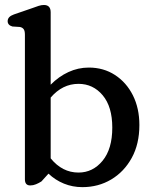

<svg xmlns="http://www.w3.org/2000/svg" viewBox="-20 -758 634 790"><path d="M188.5 -707.5V-409.5Q221.5 -443 261.5 -461.5Q301.5 -480 345.5 -480Q406 -480 453 -449.5Q500 -419 526.8 -365.8Q553.5 -312.5 553.5 -243.5Q553.5 -165.5 522 -108.2Q490.5 -51 437.5 -19.5Q384.5 12 319 12Q278.5 12 243 -2.5Q207.5 -17 179.5 -43.5L150.5 -11.5Q139.5 -4.5 128 0.2Q116.5 5 104.5 5Q82.5 5 82.5 -20V-615Q82.5 -631.5 77.2 -638.2Q72 -645 62 -647L31 -649Q11.5 -654.5 11.5 -671Q11.5 -689.5 37 -698.5L112.5 -724.5Q127 -730 138.8 -733.8Q150.5 -737.5 160.5 -737.5Q188.5 -737.5 188.5 -707.5ZM303 -413Q237 -413 188.5 -356.5V-106.5Q236 -48 303 -48Q362 -48 402 -96.5Q442 -145 442 -233Q442 -319 402.5 -366Q363 -413 303 -413Z"/></svg>

Font: Fraunces 9pt S100
Style: Regular
Weight: 400
Version: Version 1.000; ttfautohint (v1.8.3)